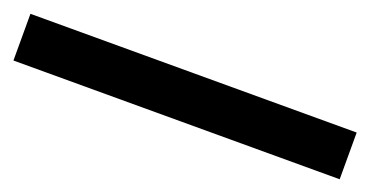

<svg xmlns="http://www.w3.org/2000/svg" viewBox="-22 -109 704 365"><g transform="rotate(20 330.0 74.0)"><path d="M0 121.8V27.3H660V121.8Z"/></g></svg>

Font: Vela Sans GX ExtLt
Style: Regular
Weight: 200
Designer: Principal design: Mikhail Sharanda - project Manrope.
Design modification: Ravid Balaliev
Foundry: Mikhail Sharanda
Version: Version 1.001